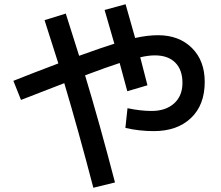

<svg xmlns="http://www.w3.org/2000/svg" viewBox="-20 -816 1040 905"><path d="M473 -769 572 -796Q587 -745 617 -637Q675 -650 725 -650Q824 -650 884.5 -590Q945 -530 945 -430Q945 -321 880 -259.5Q815 -198 705 -198Q637 -198 571 -213L581 -306Q642 -293 695 -293Q761 -293 800.5 -328.5Q840 -364 840 -425Q840 -487 806 -521Q772 -555 710 -555Q680 -555 641 -546Q670 -433 675 -414L580 -386Q556 -476 544 -519Q485 -500 381 -461Q449 -236 522 44L420 69Q348 -206 283 -424Q254 -413 79 -345L43 -435Q133 -471 255 -517Q234 -585 190 -721L290 -752Q347 -574 353 -553Q467 -594 519 -610Q506 -657 473 -769Z"/></svg>

Font: Mplus 1p Medium
Style: Regular
Weight: 500
Version: Version 1.061